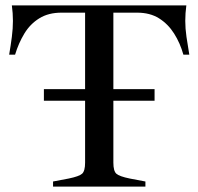

<svg xmlns="http://www.w3.org/2000/svg" viewBox="-20 -693 737 713"><path d="M143 -319V-362H554V-319ZM177 0V-19L235 -30Q274 -38 285 -48Q296 -58 296 -89V-646H208Q160 -646 126 -625Q92 -604 70.5 -568.5Q49 -533 36 -490H14Q20 -525 24 -556Q28 -587 28 -615.5Q28 -644 24 -673H672Q668 -644 668 -615.5Q668 -587 672.5 -556Q677 -525 683 -490H661Q649 -533 626.5 -568.5Q604 -604 570.5 -625Q537 -646 489 -646H401V-89Q401 -58 412 -48Q423 -38 462 -30L520 -19V0Z"/></svg>

Font: Ibarra Real Nova Medium
Style: Regular
Weight: 500
Designer: Jose Maria Ribagorda & Octavio Pardo
Foundry: Jose Maria Ribagorda
Version: Version 2.000